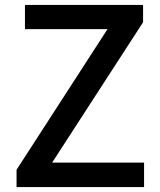

<svg xmlns="http://www.w3.org/2000/svg" viewBox="-20 -757 647 777"><path d="M47 0V-70L415 -639H81V-737H559V-667L191 -99H563V0Z"/></svg>

Font: Source Han Sans Medium
Style: Regular
Weight: 500
Designer: Ryoko NISHIZUKA Ë•øÂ°öÊ∂ºÂ≠ê (kana, bopomofo & ideographs); Paul D. Hunt (Latin, Greek & Cyrillic); Sandoll Communicatio
Foundry: Adobe
Version: Version 2.004;hotconv 1.0.118;makeotfexe 2.5.65603